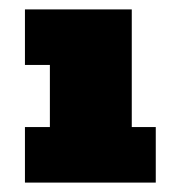

<svg xmlns="http://www.w3.org/2000/svg" viewBox="-20 -757 373 408"><path d="M33 -369V-487H86V-619H33V-737H260V-487H311V-369Z"/></svg>

Font: Tomorrow Black
Style: Regular
Weight: 900
Designer: Tony de Marco, Monica Rizzolli
Foundry: Just in Type
Version: Version 2.002